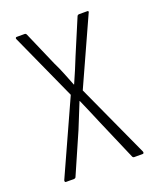

<svg xmlns="http://www.w3.org/2000/svg" viewBox="-99 -542 491 603"><g transform="rotate(-20 146.5 -240.5)"><path d="M18 0Q16 0 15 -2Q14 -4 15 -7L126 -252L25 -475Q24 -477 25 -479Q26 -481 28 -481H55Q59 -481 61 -477L111 -362Q121 -342 129.5 -320.5Q138 -299 146 -279H147Q156 -299 165 -320.5Q174 -342 182 -362L231 -478Q233 -481 237 -481H265Q267 -481 268 -479Q269 -477 267 -475L166 -252L278 -7Q279 -4 278 -2Q277 0 275 0H246Q243 0 241 -3L182 -140Q173 -161 164 -182.5Q155 -204 146 -224H145Q137 -204 128 -182Q119 -160 111 -140L51 -3Q49 0 45 0Z"/></g></svg>

Font: Sofia Sans Extra Condensed ExtraLight
Style: Regular
Weight: 250
Designer: Botio Nikoltchev, Ani Petrova
Foundry: lettersoup
Version: Version 4.101